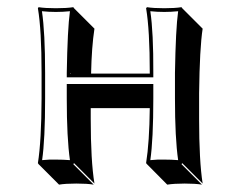

<svg xmlns="http://www.w3.org/2000/svg" viewBox="-20 -452 657 532"><path d="M95.2 -250Q95.2 -369.1 85 -429.2L86.9 -432.1Q105 -429.2 134.8 -429.2Q164.6 -429.2 183.1 -432.1L185.1 -429.2L241.7 -372.6Q233.9 -321.8 232.4 -248H395V-250Q395 -369.1 384.8 -429.2L387.2 -432.1Q405.3 -429.2 435.1 -429.2Q464.4 -429.2 482.9 -432.1L484.9 -429.2L541.5 -372.6Q533.2 -318.8 531.7 -193.4V-122.6Q531.7 -6.3 541.5 56.6L484.9 0L482.9 2.9L539.6 59.6Q521.5 56.6 491.7 56.6Q462.4 56.6 443.4 59.6L387.2 2.9L384.8 0Q394 -57.6 395 -152.3H231.4V-122.6Q231.4 -6.3 241.7 56.6L185.1 0L183.1 2.9L239.7 59.6Q221.7 56.6 191.4 56.6Q161.6 56.6 143.6 59.6L86.9 2.9L85 0Q94.7 -61 95.2 -179.2ZM176.8 -248 174.8 -250V-248ZM105 -250V-179.2Q105 -65.4 96.7 -8.3Q116.2 -10.3 134.8 -9.8Q154.3 -9.8 173.8 -8.3Q165 -69.3 165 -179.2V-219.2H404.8V-179.2Q404.8 -65.4 396.5 -8.3Q416 -10.3 435.1 -9.8Q454.6 -9.8 473.6 -8.3Q464.8 -69.3 464.8 -179.2V-250Q466.8 -371.6 473.6 -420.9Q454.1 -418.9 435.1 -418.9Q415.5 -418.9 396.5 -420.9Q405.3 -362.3 404.8 -250V-237.8H165V-250Q167 -371.6 173.8 -420.9Q154.3 -418.9 134.8 -418.9Q115.2 -418.9 96.2 -420.9Q105 -361.8 105 -250Z"/></svg>

Font: Linux Biolinum Shadow O
Style: Regular
Weight: 400
Designer: Philipp H. Poll
Foundry: Philipp H. Poll
Version: Version 1.0.4